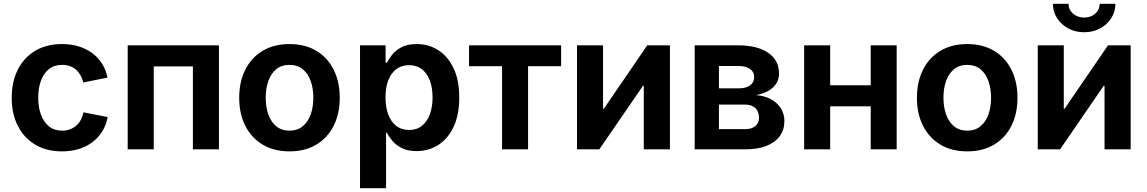

<svg xmlns="http://www.w3.org/2000/svg" viewBox="-20 -784 6021 1008"><path d="M305.2 10.7Q224.6 10.7 165.3 -24.4Q106 -59.6 73.7 -123Q41.5 -186.5 41.5 -270.5Q41.5 -355 73.7 -418.7Q106 -482.4 165.3 -517.6Q224.6 -552.7 305.2 -552.7Q352.5 -552.7 392.6 -540.5Q432.6 -528.3 463.9 -505.4Q495.1 -482.4 515.6 -450Q536.1 -417.5 544.4 -376.5L417 -351.1Q412.1 -372.6 402.3 -389.4Q392.6 -406.2 378.7 -418.5Q364.7 -430.7 346.7 -437Q328.6 -443.4 306.6 -443.4Q264.6 -443.4 236.8 -421.1Q209 -398.9 194.8 -360.1Q180.7 -321.3 180.7 -271Q180.7 -221.2 194.8 -182.4Q209 -143.6 236.8 -120.8Q264.6 -98.1 306.6 -98.1Q329.1 -98.1 347.4 -105Q365.7 -111.8 380.1 -124.3Q394.5 -136.7 404.1 -154.5Q413.6 -172.4 418.5 -194.3L545.4 -169.4Q537.6 -127.4 516.8 -94.2Q496.1 -61 464.8 -37.4Q433.6 -13.7 393.1 -1.5Q352.5 10.7 305.2 10.7Z M1129.4 -545.9V0H992.7V-435.5H787.1V0H650.4V-545.9Z M1500 10.7Q1418.9 10.7 1359.6 -24.4Q1300.3 -59.6 1268.1 -123Q1235.8 -186.5 1235.8 -270.5Q1235.8 -355 1268.1 -418.7Q1300.3 -482.4 1359.6 -517.6Q1418.9 -552.7 1500 -552.7Q1581.1 -552.7 1640.1 -517.6Q1699.2 -482.4 1731.4 -418.7Q1763.7 -355 1763.7 -270.5Q1763.7 -186.5 1731.4 -123Q1699.2 -59.6 1640.1 -24.4Q1581.1 10.7 1500 10.7ZM1500 -98.1Q1541.5 -98.1 1569.3 -121.1Q1597.2 -144 1611.1 -183.1Q1625 -222.2 1625 -271Q1625 -319.8 1611.1 -358.9Q1597.2 -397.9 1569.3 -420.7Q1541.5 -443.4 1500 -443.4Q1458 -443.4 1430.4 -420.7Q1402.8 -397.9 1388.9 -359.1Q1375 -320.3 1375 -271Q1375 -222.2 1388.9 -183.1Q1402.8 -144 1430.4 -121.1Q1458 -98.1 1500 -98.1Z M1870.1 204.1V-545.9H2004.4V-454.6H2011.7Q2021.5 -475.6 2040 -498.3Q2058.6 -521 2089.4 -536.9Q2120.1 -552.7 2168 -552.7Q2230 -552.7 2280.3 -521Q2330.6 -489.3 2360.8 -426.8Q2391.1 -364.3 2391.1 -272Q2391.1 -181.6 2361.8 -118.9Q2332.5 -56.2 2281.7 -23.4Q2231 9.3 2167 9.3Q2121.6 9.3 2090.6 -6.1Q2059.6 -21.5 2040.8 -43.7Q2022 -65.9 2011.7 -86.9H2006.8V204.1ZM2127.4 -101.6Q2168 -101.6 2195.3 -123.5Q2222.7 -145.5 2236.8 -184.3Q2251 -223.1 2251 -272.5Q2251 -321.8 2237.1 -360.1Q2223.1 -398.4 2195.6 -420.2Q2168 -441.9 2127.4 -441.9Q2087.9 -441.9 2060.3 -420.9Q2032.7 -399.9 2018.3 -362.1Q2003.9 -324.2 2003.9 -272.5Q2003.9 -221.2 2018.3 -182.9Q2032.7 -144.5 2060.5 -123Q2088.4 -101.6 2127.4 -101.6Z M2615.7 0V-436.5H2442.4V-545.9H2925.8V-436.5H2752.4V0Z M3497.1 0H3359.9V-333.5H3355.5L3126.5 0H3009.3V-545.9H3146V-213.4H3150.4L3377.9 -545.9H3497.1Z M3627 0V-545.9H3856.9Q3955.1 -545.9 4012.5 -507.1Q4069.8 -468.3 4069.8 -398.4Q4069.8 -354 4038.1 -324.7Q4006.3 -295.4 3949.2 -284.7Q3994.6 -281.2 4027.8 -262.9Q4061 -244.6 4079.6 -215.1Q4098.1 -185.5 4098.1 -148.4Q4098.1 -103 4074 -69.6Q4049.8 -36.1 4003.9 -18.1Q3958 0 3892.6 0ZM3754.4 -106H3892.6Q3926.3 -106 3945.6 -122.3Q3964.8 -138.7 3964.8 -166Q3964.8 -198.2 3945.6 -216.6Q3926.3 -234.9 3892.6 -234.9H3754.4ZM3754.4 -320.3H3859.9Q3897 -320.3 3918.2 -336.2Q3939.5 -352.1 3939.5 -379.9Q3939.5 -406.7 3917.5 -422.1Q3895.5 -437.5 3856.9 -437.5H3754.4Z M4588.4 -336.4V-225.6H4300.8V-336.4ZM4338.4 -545.9V0H4201.7V-545.9ZM4687.5 -545.9V0H4551.3V-545.9Z M5058.1 10.7Q4977.1 10.7 4917.7 -24.4Q4858.4 -59.6 4826.2 -123Q4793.9 -186.5 4793.9 -270.5Q4793.9 -355 4826.2 -418.7Q4858.4 -482.4 4917.7 -517.6Q4977.1 -552.7 5058.1 -552.7Q5139.2 -552.7 5198.2 -517.6Q5257.3 -482.4 5289.6 -418.7Q5321.8 -355 5321.8 -270.5Q5321.8 -186.5 5289.6 -123Q5257.3 -59.6 5198.2 -24.4Q5139.2 10.7 5058.1 10.7ZM5058.1 -98.1Q5099.6 -98.1 5127.4 -121.1Q5155.3 -144 5169.2 -183.1Q5183.1 -222.2 5183.1 -271Q5183.1 -319.8 5169.2 -358.9Q5155.3 -397.9 5127.4 -420.7Q5099.6 -443.4 5058.1 -443.4Q5016.1 -443.4 4988.5 -420.7Q4960.9 -397.9 4947 -359.1Q4933.1 -320.3 4933.1 -271Q4933.1 -222.2 4947 -183.1Q4960.9 -144 4988.5 -121.1Q5016.1 -98.1 5058.1 -98.1Z M5916 0H5778.8V-333.5H5774.4L5545.4 0H5428.2V-545.9H5564.9V-213.4H5569.3L5796.9 -545.9H5916ZM5671.9 -614.7Q5625.5 -614.7 5588.4 -634.8Q5551.3 -654.8 5529.5 -688.7Q5507.8 -722.7 5507.8 -764.2H5589.8Q5589.8 -733.4 5613.3 -712.6Q5636.7 -691.9 5671.9 -691.9Q5707 -691.9 5730.2 -712.6Q5753.4 -733.4 5753.4 -764.2H5835.9Q5835.9 -722.7 5814.2 -688.7Q5792.5 -654.8 5755.4 -634.8Q5718.3 -614.7 5671.9 -614.7Z"/></svg>

Font: Inter
Style: 650
Weight: 650
Designer: Rasmus Andersson
Foundry: rsms
Version: Version 4.001;git-66647c0bb